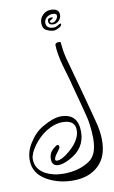

<svg xmlns="http://www.w3.org/2000/svg" viewBox="-269 -520 573 961"><g transform="rotate(-10 17.5 -39.5)"><path d="M57 -365Q50 -365 40 -367.5Q30 -370 19 -376Q2 -385 2 -413Q2 -436 19 -453Q36 -470 59 -470Q102 -470 102 -438Q102 -421 90 -409Q77 -396 61 -396Q37 -396 37 -416Q37 -432 55 -432Q64 -432 64 -429Q64 -427 55 -421Q46 -417 46 -414Q46 -405 58 -405Q68 -405 77 -415Q86 -426 86 -436Q86 -448 65 -448Q49 -448 36 -438Q22 -426 22 -411Q22 -380 61 -380Q71 -380 82 -387Q92 -394 96 -394Q99 -394 99 -390Q99 -380 83 -373Q70 -365 57 -365ZM23 391Q-49 391 -107 359Q-174 322 -174 253Q-174 206 -146 165Q-119 121 -78 97Q-22 64 17 64Q104 64 104 157Q104 241 24 283Q-11 302 -35 302Q-69 302 -69 266Q-69 236 -47 217Q-30 202 -24 202Q-16 202 -16 214Q-16 220 -32 240Q-48 260 -48 272Q-48 279 -39 279Q-14 279 26 245Q62 214 74 186Q84 167 84 145Q84 94 20 94Q-20 94 -64 121Q-102 146 -129 183Q-158 223 -158 251Q-158 301 -110 328Q-91 338 -68 343.5Q-45 349 -17 349Q59 349 114 313Q158 284 158 202Q158 170 153.5 134Q149 98 138 60Q135 49 126 14Q117 -21 101 -79Q97 -97 89 -124Q81 -151 71 -186Q53 -252 53 -293Q53 -304 74 -304Q80 -304 81 -301Q83 -285 85 -267.5Q87 -250 91 -233Q94 -218 104 -183.5Q114 -149 128 -96Q136 -68 150 -15.5Q164 37 184 113Q200 170 200 217Q200 301 153 345Q105 391 23 391Z"/></g></svg>

Font: Ole
Style: Regular
Weight: 400
Designer: Robert E. Leuschke
Foundry: Robert E. Leuschke
Version: Version 1.010; ttfautohint (v1.8.3)